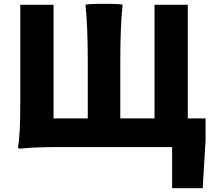

<svg xmlns="http://www.w3.org/2000/svg" viewBox="-20 -769 1107 1004"><path d="M880 215V0H483H284Q164 0 86 8Q74 8 74 0Q87 -63 86 -249Q86 -284 86 -300V-744H260V-150H439V-447Q439 -633 427 -744Q436 -749 524 -749Q612 -749 621 -744Q609 -633 609 -447V-150H788V-744H962V-150H1055V-38L1040 215Z"/></svg>

Font: GenSekiGothic TW H
Style: Regular
Weight: 900
Version: Version 1.501;PS 1;hotconv 16.6.51;makeotf.lib2.5.65220